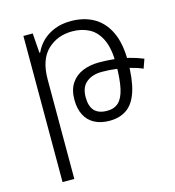

<svg xmlns="http://www.w3.org/2000/svg" viewBox="-109 -589 833 915"><g transform="rotate(-15 308.0 -131.5)"><path d="M87 234V-487H133L140 -390H144Q157 -420 181.5 -444Q206 -468 241.5 -482.5Q277 -497 323 -497L317 -448Q243 -448 194 -401Q145 -354 145 -256V234ZM600 -188Q573 -200 540.5 -208Q508 -216 473.5 -220.5Q439 -225 404 -225Q357 -225 327.5 -201.5Q298 -178 298 -128Q298 -83 318.5 -61Q339 -39 381 -39Q416 -39 437.5 -59Q459 -79 469 -124.5Q479 -170 479 -244Q479 -320 458 -364.5Q437 -409 400.5 -428.5Q364 -448 317 -448L323 -497Q387 -497 435 -470Q483 -443 510 -387Q537 -331 537 -244Q537 -154 519.5 -97.5Q502 -41 467 -15.5Q432 10 380 10Q337 10 306 -6.5Q275 -23 259 -54.5Q243 -86 243 -130Q243 -179 264 -210.5Q285 -242 321 -257Q357 -272 403 -272Q440 -272 477 -268Q514 -264 549.5 -255Q585 -246 616 -233Z"/></g></svg>

Font: Noto Sans Armenian Light
Style: Regular
Weight: 300
Designer: Monotype Design Team
Foundry: Monotype Imaging Inc.
Version: Version 2.007